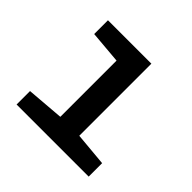

<svg xmlns="http://www.w3.org/2000/svg" viewBox="-137 -690 838 838"><g transform="rotate(45 281.5 -271.0)"><path d="M63 0V-83L236 -97V-444L85 -457V-542H353V-97L508 -83V0Z"/></g></svg>

Font: Noto Sans Mono SemiCondensed SemiBold
Style: Regular
Weight: 600
Width: 4
Designer: Monotype Design Team
Foundry: Monotype Imaging Inc.
Version: Version 2.014; ttfautohint (v1.8.4.7-5d5b)